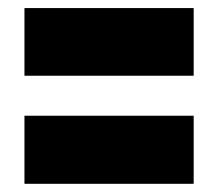

<svg xmlns="http://www.w3.org/2000/svg" viewBox="-20 -573 535 471"><path d="M455.1 -553.2V-387.2H40V-553.2ZM455.1 -289.1V-122.1H40V-289.1Z"/></svg>

Font: AlfaSlabOne-Regular
Style: Regular
Weight: 400
Designer: JM Sole
Foundry: JM Sole
Version: Version 1.001